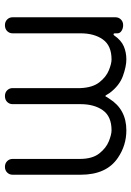

<svg xmlns="http://www.w3.org/2000/svg" viewBox="103 -622 532 778"><g transform="rotate(-90 369.0 -233.0)"><path d="M517 13Q489 13 450 -1Q411 -15 381 -55Q377 -61 374 -66.5Q371 -72 369 -72Q367 -72 364 -65L358 -56Q315 13 230 13Q169 13 119 -21Q50 -67 50 -172V-448Q50 -461 59 -470Q68 -479 82 -479Q96 -479 105 -470Q114 -461 114 -448V-176Q114 -125 136 -97Q158 -69 185.5 -58Q213 -47 230 -47Q286 -47 311 -82Q336 -117 336 -173V-448Q336 -461 345 -470Q354 -479 369 -479Q383 -479 392 -470Q401 -461 401 -448V-173Q403 -124 424.5 -96.5Q446 -69 473 -58Q500 -47 517 -47Q573 -47 598 -82Q623 -117 623 -173V-448Q623 -461 632 -470Q641 -479 656 -479Q670 -479 679 -470Q688 -461 688 -448V-31Q688 -18 679 -9Q670 0 656 0Q643 0 633 -6.5Q623 -13 623 -23V-32Q623 -39 619 -39Q617 -39 615 -37Q595 -8 570.5 2.5Q546 13 517 13Z"/></g></svg>

Font: Gardens CM
Style: Regular
Weight: 400
Designer: Created by: Aleksander Shevchuk, 2010. Modifed by: Daren Olsen, 2020.
Foundry: High-Logic / FontCreator v.13.0.0 build 2663 (64-bit)
Version: Version 3.003 Ukrainian, initial release